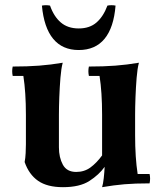

<svg xmlns="http://www.w3.org/2000/svg" viewBox="-20 -722 639 756"><path d="M382 -110 392 -65Q370 -34 332 -9.5Q294 15 228 15Q166 15 130 -10Q94 -35 77 -84Q80 -99 81 -119Q82 -139 82 -154V-270Q82 -359 72 -423H30Q26 -442 30 -460Q88 -460 134 -463.5Q180 -467 227 -475Q221 -453 218 -416Q215 -379 213.5 -339.5Q212 -300 212 -270V-142Q212 -102 227.5 -73.5Q243 -45 280 -45Q312 -45 336 -62.5Q360 -80 382 -110ZM569 -37Q573 -19 569 0Q511 0 470 3.5Q429 7 382 15Q386 2 388.5 -20.5Q391 -43 392 -65L382 -110V-270Q382 -359 372 -423H330Q326 -442 330 -460Q388 -460 434 -463.5Q480 -467 527 -475Q521 -453 518 -416Q515 -379 513.5 -339.5Q512 -300 512 -270V-190Q512 -101 522 -37ZM403 -700Q419 -703 435 -700Q428 -613 391.5 -569Q355 -525 290 -525Q226 -525 189.5 -569Q153 -613 145 -700Q161 -703 177 -700Q192 -657 219.5 -633.5Q247 -610 290 -610Q333 -610 360 -633.5Q387 -657 403 -700Z"/></svg>

Font: Poltawski Nowy
Style: Bold
Weight: 700
Designer: Adam Pótawski, Mateusz Machalski, Borys Kosmynka, Ania Wieluska
Foundry: Capitalics.wtf
Version: Version 1.001;gftools[0.9.25]